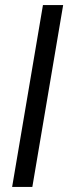

<svg xmlns="http://www.w3.org/2000/svg" viewBox="-20 -740 270 760"><path d="M150 -720H230L108 0H28Z"/></svg>

Font: Oak Sans
Style: Italic
Weight: 400
Italic angle: -9.49998°
Foundry: Erik Kennedy, Walven
Version: Version 1.000